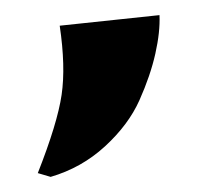

<svg xmlns="http://www.w3.org/2000/svg" viewBox="-20 -734 260 254"><path d="M47 -500 30 -505Q56 -571 61.5 -608.5Q67 -646 59 -700L191 -714Q192 -692 185.5 -663Q179 -634 164.5 -601.5Q150 -569 119 -540.5Q88 -512 47 -500Z"/></svg>

Font: Cinzel Decorative Black
Style: Regular
Weight: 900
Designer: Natanael Gama
Version: Version 1.001;PS 001.001;hotconv 1.0.56;makeotf.lib2.0.21325